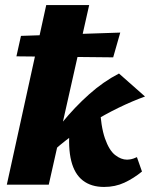

<svg xmlns="http://www.w3.org/2000/svg" viewBox="-20 -731 597 760"><path d="M7 0 163 -711H333L173 0ZM392 9Q341 9 308 -16.5Q275 -42 262 -94Q249 -146 256 -226L375 -314Q379 -230 395.5 -183Q412 -136 435.5 -117.5Q459 -99 483 -99Q488 -99 494.5 -100Q501 -101 508.5 -103.5Q516 -106 522 -109L542 -52Q509 -25 472.5 -8Q436 9 392 9ZM158 -101 134 -123Q177 -186 226.5 -246.5Q276 -307 332.5 -357.5Q389 -408 451 -440L554 -349Q504 -331 449.5 -304.5Q395 -278 341.5 -245Q288 -212 241 -175.5Q194 -139 158 -101ZM428 -504 45 -508 63 -589 456 -602Z"/></svg>

Font: Ysabeau Black
Style: Italic
Weight: 900
Italic angle: -12°
Version: Version 2.000;gftools[0.9.27.dev2+g8671c4b]